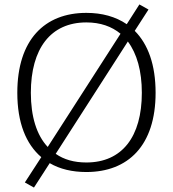

<svg xmlns="http://www.w3.org/2000/svg" viewBox="-20 -764 780 865"><path d="M133 81 204 -29C250 -2 306 11 369 11C557 11 681 -108 681 -346C681 -472 647 -565 587 -625L649 -721L608 -744L551 -655C501 -689 440 -706 369 -706C181 -706 58 -585 58 -346C58 -211 97 -115 166 -56L92 58ZM195 -102C145 -155 119 -239 119 -346C119 -545 208 -663 369 -663C432 -663 483 -645 523 -612ZM369 -32C314 -32 268 -45 231 -71L556 -577C597 -522 619 -444 619 -346C619 -148 530 -32 369 -32Z"/></svg>

Font: Maitree Light
Style: Regular
Weight: 300
Designer: CadsonDemak Team
Foundry: CadsonDemak
Version: Version 1.000;PS 001.000;hotconv 1.0.88;makeotf.lib2.5.64775